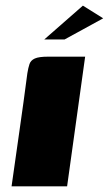

<svg xmlns="http://www.w3.org/2000/svg" viewBox="-20 -661 386 681"><path d="M21 0Q35 -100 49.5 -200.5Q64 -301 77 -401Q80 -420 84.5 -433.5Q89 -447 103.5 -453.5Q118 -460 150 -460H282L218 0ZM137 -521 274 -641 346 -596 209 -521Z"/></svg>

Font: Genos ExtraBold
Style: Italic
Weight: 800
Italic angle: -8°
Version: Version 1.010